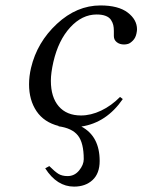

<svg xmlns="http://www.w3.org/2000/svg" viewBox="-20 -464 529 713"><path d="M147.9 161.1 163.1 152.8Q183.6 173.3 197 181.6Q210.4 189.9 231 189.9Q256.8 189.9 273.9 168.9Q291 147.9 291 127Q291 66.4 269.3 39.1Q247.6 11.7 196.8 4.9L198.2 3.9Q143.6 -9.8 115.7 -51Q87.9 -92.3 87.9 -150.9Q87.9 -180.7 95.2 -211.9Q117.7 -307.1 191.4 -375.5Q265.1 -443.8 353 -443.8Q419.4 -443.8 454.1 -417.5Q488.8 -391.1 488.8 -355Q488.8 -349.6 486.8 -339.8Q483.4 -323.2 473.4 -313.2Q463.4 -303.2 455.6 -301Q447.8 -298.8 440.9 -298.8Q424.3 -298.8 413.6 -307.4Q402.8 -315.9 402.8 -330.1V-332V-349.1Q402.8 -361.8 400.6 -371.1Q398.4 -380.4 392.1 -390.1Q385.7 -399.9 372.3 -405Q358.9 -410.2 338.9 -410.2Q284.7 -410.2 240.7 -362.3Q196.8 -314.5 178.2 -233.9Q168.9 -192.9 168.9 -164.1Q168.9 -103 198.2 -69.1Q227.5 -35.2 280.8 -35.2Q317.4 -35.2 355.5 -53.2Q393.6 -71.3 425.8 -104L436 -96.2Q375.5 -8.3 282.2 5.9Q350.1 42 350.1 133.8Q350.1 180.2 323.7 204.6Q297.4 229 254.9 229Q191.4 229 147.9 161.1Z"/></svg>

Font: Linux Libertine G
Style: Italic
Weight: 400
Italic angle: -12°
Designer: Philipp H. Poll
Foundry: Philipp H. Poll
Version: Version 5.1.3